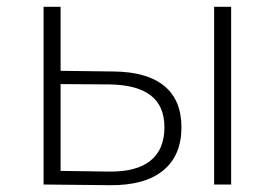

<svg xmlns="http://www.w3.org/2000/svg" viewBox="-20 -542 806 564"><path d="M609 0V-522H659V0ZM314 -332Q412 -331 462.5 -289.5Q513 -248 513 -168Q513 -85 459 -41Q405 3 303 2L108 0V-522H158V-334ZM301 -38Q381 -37 422 -70Q463 -103 463 -168Q463 -231 422.5 -262Q382 -293 301 -294L158 -295V-40Z"/></svg>

Font: MOST Montserrat Light
Style: Regular
Weight: 300
Designer: Julieta Ulanovsky
Foundry: Julieta Ulanovsky
Version: Version 8.000;March 11, 2024;FontCreator 15.0.0.2926 64-bit